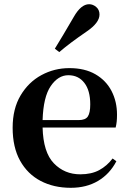

<svg xmlns="http://www.w3.org/2000/svg" viewBox="-20 -875 612 911"><path d="M240.2 -644Q259.3 -675.3 280 -709.7Q300.8 -744.1 330.1 -794.9Q364.3 -855 402.8 -855Q420.9 -855 436.5 -841.8Q452.1 -828.6 452.1 -806.2Q452.1 -767.1 392.1 -726.1Q347.2 -695.3 317.1 -672.6Q287.1 -649.9 261.2 -627.9ZM315.9 16.1Q234.9 16.1 172.6 -16.6Q110.4 -49.3 75.2 -112.8Q40 -176.3 40 -269Q40 -358.9 77.6 -422.1Q115.2 -485.4 176.5 -518.6Q237.8 -551.8 309.1 -551.8Q382.3 -551.8 432.9 -522.5Q483.4 -493.2 509.3 -443.1Q535.2 -393.1 535.2 -331.1Q535.2 -312 533.7 -297.9Q532.2 -283.7 528.8 -270H182.1Q185.1 -152.3 235.6 -100.1Q286.1 -47.9 360.8 -47.9Q414.1 -47.9 450.9 -67.9Q487.8 -87.9 514.2 -123L532.2 -109.9Q500.5 -49.3 445.3 -16.6Q390.1 16.1 315.9 16.1ZM182.1 -305.2H353Q385.3 -305.2 396.7 -322.3Q408.2 -339.4 408.2 -379.9Q408.2 -445.8 380.1 -481.9Q352.1 -518.1 304.2 -518.1Q255.9 -518.1 220.7 -466.6Q185.5 -415 182.1 -305.2Z"/></svg>

Font: Source Han Serif TW
Style: Bold
Weight: 700
Designer: Ryoko NISHIZUKA Ë•øÂ°öÊ∂ºÂ≠ê (kana & ideographs); Frank Grie√ühammer (Latin, Greek & Cyrillic); Wenlong ZHANG Âº†ÊñáÈæô 
Foundry: Adobe
Version: Version 2.003;hotconv 1.1.1;makeotfexe 2.6.0